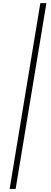

<svg xmlns="http://www.w3.org/2000/svg" viewBox="-20 -982 331 1236"><path d="M278.8 -961.9 80.6 234.4H42L239.7 -961.9Z"/></svg>

Font: Inter Extra Light
Style: Italic
Weight: 200
Italic angle: -9.39999°
Designer: Rasmus Andersson
Foundry: rsms
Version: Version 4.000;git-3c8e0fc